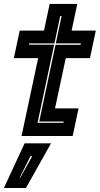

<svg xmlns="http://www.w3.org/2000/svg" viewBox="-21 -697 511 984"><path d="M89.5 0 174.5 -399H50L80 -540H204.5L233.5 -677H375L346 -540H470L440 -399H316L261 -141.5H381.5L351.5 0ZM171.5 -67.5H304L305.5 -74H180L263.5 -467.5H392L393.5 -474.5H265L294.5 -614.5H287.5L258 -474.5H129L127.5 -468H256.5ZM-1 266.5 105 37.5H240.5L112 266.5ZM80 213.5H83L144 103.5H135Z"/></svg>

Font: Tourney ExtraBold
Style: Italic
Weight: 800
Italic angle: -12°
Version: Version 1.015